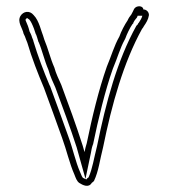

<svg xmlns="http://www.w3.org/2000/svg" viewBox="-20 -538 537 611"><path d="M45 -487C34 -468 52 -448 55 -431C58 -425 61 -419 63 -412L67 -402C81 -354 101 -303 120 -258C140 -204 159 -151 178 -98C192 -60 201 -18 217 18C221 28 224 38 232 44C243 51 262 61 272 44C275 42 277 40 279 38C294 7 298 -31 308 -69C336 -207 373 -339 432 -446C434 -448 436 -451 438 -455C445 -465 452 -476 454 -490C454 -500 446 -508 436 -508C436 -520 415 -522 407 -510C404 -503 401 -498 398 -492C393 -486 389 -480 386 -473C377 -460 365 -437 360 -422C343 -392 334 -359 320 -326C294 -252 273 -165 256 -82C253 -73 251 -64 249 -54L243 -75C222 -141 199 -203 175 -268C167 -286 158 -304 153 -323C140 -352 133 -384 121 -412C118 -421 116 -429 113 -436L107 -454C102 -468 96 -481 87 -490C74 -506 54 -502 45 -487ZM62 -477 64 -479C66 -481 67 -481 71 -477H72L73 -476C78 -471 83 -460 88 -447L94 -429L95 -428C97 -423 99 -416 102 -406V-405L103 -404C114 -379 121 -346 134 -316C140 -294 149 -276 156 -260C180 -195 203 -134 224 -69L252 31L269 -50C271 -60 272 -68 275 -76V-77L276 -78C293 -160 314 -248 339 -319C354 -354 362 -385 377 -412L378 -414L379 -416C383 -428 394 -451 402 -462L404 -463V-465C406 -470 409 -474 413 -479L415 -481L416 -483C417 -484 418 -488 418 -488H433C431 -480 427 -474 422 -466L421 -465L420 -464C419 -461 418 -460 418 -460L416 -458L414 -456C353 -346 317 -212 289 -74C279 -35 274 0 262 26C261 27 262 27 261 27L257 30L255 33C253 32 247 30 244 28C242 26 239 21 235 10C220 -24 212 -65 197 -105C178 -158 159 -211 139 -265L138 -266C119 -311 100 -361 86 -408V-409L82 -419C80 -427 76 -434 74 -438C67 -467 59 -472 62 -477Z"/></svg>

Font: Scribbler
Style: Clr
Weight: 400
Designer: Mew Too
Foundry: Cannot Into Space Fonts
Version: Version 1.001